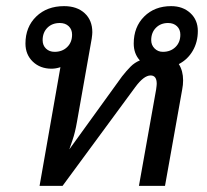

<svg xmlns="http://www.w3.org/2000/svg" viewBox="-20 -606 676 626"><path d="M563 -397Q577 -375 577 -344Q577 -329 574 -314L518 0H433L489 -314Q491 -328 491 -333Q491 -360 471 -360Q449 -360 421 -322L184 0H109L177 -387Q162 -382 148 -382Q111 -382 87 -405Q63 -428 63 -464Q63 -518 98 -552Q133 -586 189 -586Q231 -586 256 -563Q281 -540 281 -501Q281 -494 279 -480L231 -209Q225 -174 216.5 -149.5Q208 -125 206 -119L378 -357Q393 -376 406 -389Q419 -402 436 -409Q416 -431 416 -464Q416 -518 450 -552Q484 -586 538 -586Q576 -586 600.5 -563.5Q625 -541 625 -505Q625 -469 608.5 -440.5Q592 -412 563 -397ZM158 -437Q183 -437 199 -452.5Q215 -468 215 -493Q215 -510 204 -520.5Q193 -531 175 -531Q150 -531 134.5 -515.5Q119 -500 119 -475Q119 -458 130 -447.5Q141 -437 158 -437ZM568 -493Q568 -510 557 -520.5Q546 -531 528 -531Q504 -531 488.5 -515.5Q473 -500 473 -475Q473 -459 484 -448Q495 -437 511 -437Q536 -437 552 -452.5Q568 -468 568 -493Z"/></svg>

Font: Sarabun
Style: Italic
Weight: 400
Italic angle: -10°
Designer: Suppakit Chalermlarp | Katatrad Co.,Ltd.
Foundry: Cadson Demak Co.,Ltd.
Version: Version 1.000; ttfautohint (v1.6)